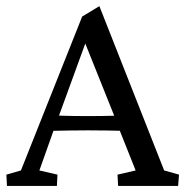

<svg xmlns="http://www.w3.org/2000/svg" viewBox="-20 -611 608 631"><path d="M2.9 0 1 -37.1 48.8 -50.8 250 -556.6 306.6 -590.8 519.5 -50.8 568.4 -37.1 565.4 0H368.2L366.2 -37.1L425.8 -50.8L368.2 -195.3L357.4 -225.6L251 -491.2L273.4 -503.9L171.9 -225.6L161.1 -196.3L109.4 -50.8L168.9 -37.1L167 0ZM139.6 -180.7V-232.4Q158.2 -231.4 190.4 -230.5Q222.7 -229.5 269.5 -229.5Q315.4 -229.5 348.1 -230.5Q380.9 -231.4 398.4 -232.4V-180.7Q365.2 -181.6 332.5 -182.1Q299.8 -182.6 269.5 -182.6Q240.2 -182.6 208.5 -182.1Q176.8 -181.6 139.6 -180.7Z"/></svg>

Font: Crimson Pro ExtraLight
Style: Regular
Weight: 400
Version: Version 1.002